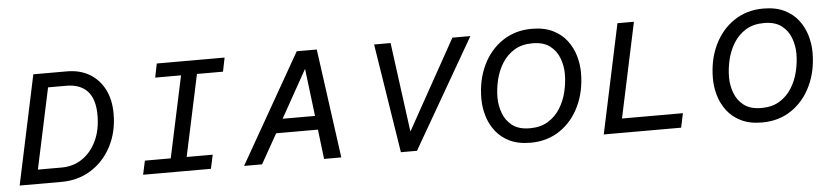

<svg xmlns="http://www.w3.org/2000/svg" viewBox="-40 -802 4405 1021"><g transform="rotate(-5 2163.0 -291.5)"><path d="M31 0 155 -583H334Q403 -583 454 -553Q505 -523 533.5 -468Q562 -413 562 -337Q562 -241 522.5 -164.5Q483 -88 413.5 -44Q344 0 255 0ZM135 -76H262Q324 -76 372 -108.5Q420 -141 448 -199.5Q476 -258 476 -337Q476 -423 437 -465Q398 -507 324 -507H227Z M690 0 706 -74H844L937 -509H799L814 -583H1176L1161 -509H1022L929 -74H1068L1052 0Z M1325 0H1229L1561 -583H1668L1748 0H1656L1637 -158H1414ZM1455 -232H1628L1597 -486Z M2066 0 1974 -583H2062L2126 -105L2392 -583H2488L2152 0Z M2758 10Q2692 10 2646 -12.5Q2600 -35 2571.5 -72.5Q2543 -110 2530 -155Q2517 -200 2517 -245Q2517 -345 2554.5 -423.5Q2592 -502 2659.5 -547.5Q2727 -593 2816 -593Q2882 -593 2928 -570.5Q2974 -548 3002.5 -510.5Q3031 -473 3044 -428Q3057 -383 3057 -338Q3057 -239 3019.5 -160Q2982 -81 2914.5 -35.5Q2847 10 2758 10ZM2761 -67Q2818 -67 2858 -91.5Q2898 -116 2923 -156Q2948 -196 2959.5 -244Q2971 -292 2971 -339Q2971 -381 2956 -422Q2941 -463 2906.5 -489.5Q2872 -516 2813 -516Q2756 -516 2716 -491.5Q2676 -467 2651 -427Q2626 -387 2614.5 -339Q2603 -291 2603 -244Q2603 -202 2618 -161Q2633 -120 2667.5 -93.5Q2702 -67 2761 -67Z M3149 0 3273 -583H3361L3253 -76H3578L3562 0Z M3994 10Q3928 10 3882 -12.5Q3836 -35 3807.5 -72.5Q3779 -110 3766 -155Q3753 -200 3753 -245Q3753 -345 3790.5 -423.5Q3828 -502 3895.5 -547.5Q3963 -593 4052 -593Q4118 -593 4164 -570.5Q4210 -548 4238.5 -510.5Q4267 -473 4280 -428Q4293 -383 4293 -338Q4293 -239 4255.5 -160Q4218 -81 4150.5 -35.5Q4083 10 3994 10ZM3997 -67Q4054 -67 4094 -91.5Q4134 -116 4159 -156Q4184 -196 4195.5 -244Q4207 -292 4207 -339Q4207 -381 4192 -422Q4177 -463 4142.5 -489.5Q4108 -516 4049 -516Q3992 -516 3952 -491.5Q3912 -467 3887 -427Q3862 -387 3850.5 -339Q3839 -291 3839 -244Q3839 -202 3854 -161Q3869 -120 3903.5 -93.5Q3938 -67 3997 -67Z"/></g></svg>

Font: Fragment Mono SC
Style: Italic
Weight: 400
Italic angle: -12°
Monospace: yes
Designer: Wei Huang based on Nimbus Sans by URW Studio, based on Helvetica by Max Miedinger.
Foundry: Wei Huang
Version: Version 1.012; ttfautohint (v1.8.4.7-5d5b)